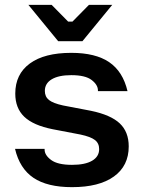

<svg xmlns="http://www.w3.org/2000/svg" viewBox="-20 -762 592 792"><path d="M42 -148H164V-145Q164 -122 191 -102Q218 -82 277 -82Q331 -82 360 -99Q389 -116 389 -147Q389 -171 371.5 -184.5Q354 -198 312 -207L197 -229Q117 -245 80 -280.5Q43 -316 43 -376Q43 -456 103 -500Q163 -544 274 -544Q374 -544 430.5 -505.5Q487 -467 506 -386H384V-389Q384 -412 358 -432Q332 -452 274 -452Q222 -452 193.5 -435Q165 -418 165 -387Q165 -363 182 -349.5Q199 -336 240 -327L355 -305Q437 -288 474 -253Q511 -218 511 -158Q511 -78 450 -34Q389 10 277 10Q175 10 118 -28.5Q61 -67 42 -148ZM320 -592H220L97 -742H193L261 -673H279L347 -742H443Z"/></svg>

Font: Mozilla Text BETA SemiBold
Style: Regular
Weight: 600
Designer: Studio DRAMA
Foundry: Studio DRAMA
Version: Version 0.100